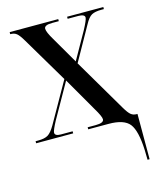

<svg xmlns="http://www.w3.org/2000/svg" viewBox="-112 -614 733 901"><g transform="rotate(-15 254.0 -163.0)"><path d="M492 210H502V-10H497Q482 -10 470.5 -19Q459 -28 442 -57L292 -312L384 -476Q401 -508 417.5 -517Q434 -526 465 -526H477V-536H301V-526H352Q384 -526 384 -510Q384 -499 360 -454L286 -323L211 -452Q187 -492 187 -508Q187 -526 226 -526H258V-536H22V-526H24Q42 -526 53.5 -516.5Q65 -507 82 -478L213 -257L102 -61Q84 -30 67.5 -20Q51 -10 20 -10H7V0H187V-10H130Q101 -10 101 -26Q101 -37 124 -80L219 -248L313 -85Q339 -42 339 -28Q339 -10 299 -10H260V0H359Q434 0 460.5 34Q487 68 491 162Z"/></g></svg>

Font: Noto Serif Display Condensed Semi
Style: Regular
Weight: 600
Width: 3
Designer: Monotype Design Team
Foundry: Monotype Imaging Inc.
Version: Version 1.900